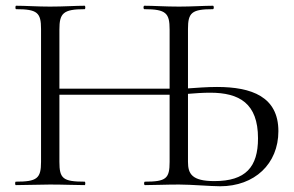

<svg xmlns="http://www.w3.org/2000/svg" viewBox="-20 -645 1025 669"><path d="M747 4C867 4 950 -74 950 -188C950 -308 857 -342 736 -342C701 -342 664 -339 635 -337V-544C635 -601 648 -613 722 -613C726 -613 726 -625 722 -625C691 -625 648 -622 604 -622C555 -622 515 -625 483 -625C479 -625 479 -613 483 -613C559 -613 571 -599 571 -542V-336H187V-542C187 -599 200 -613 275 -613C278 -613 278 -625 275 -625C243 -625 203 -622 154 -622C110 -622 69 -625 36 -625C33 -625 33 -613 36 -613C110 -613 123 -601 123 -544V-81C123 -23 109 -12 35 -12C32 -12 32 0 35 0L154 -2C203 -2 242 0 275 0C278 0 278 -12 275 -12C199 -12 187 -23 187 -81V-315H571V-81C571 -23 559 -12 485 -12C481 -12 481 0 485 0C517 0 557 -2 604 -2C647 -2 714 4 747 4ZM635 -81V-318C660 -320 686 -322 712 -322C814 -322 879 -285 879 -163C879 -63 836 -14 727 -14C649 -14 635 -39 635 -81Z"/></svg>

Font: Cormorant Garamond
Style: Regular
Weight: 400
Designer: Christian Thalmann (Catharsis Fonts)
Foundry: Catharsis Fonts
Version: Version 4.002;Glyphs 3.4 (3410)